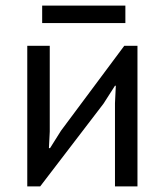

<svg xmlns="http://www.w3.org/2000/svg" viewBox="-20 -663 586 683"><path d="M77 0ZM389 -296 392 -358H389L348 -294L123 0H77V-500H157V-195L154 -136H158L197 -198L422 -500H469V0H389ZM130 -643H426V-581H130Z"/></svg>

Font: PT Sans
Style: Regular
Weight: 400
Version: Version 2.003W OFL; ttfautohint (v1.6)